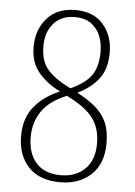

<svg xmlns="http://www.w3.org/2000/svg" viewBox="-53 -765 574 815"><g transform="rotate(5 234.0 -357.0)"><path d="M234 10Q146 10 99 -39.5Q52 -89 52 -171Q52 -248 92 -296.5Q132 -345 200 -374Q143 -402 107.5 -444.5Q72 -487 72 -553Q72 -626 115 -675Q158 -724 236 -724Q313 -724 354.5 -676Q396 -628 396 -557Q396 -487 364 -445Q332 -403 274 -375Q320 -351 352 -324Q384 -297 400 -261Q416 -225 416 -172Q416 -84 365 -37Q314 10 234 10ZM243 -391Q308 -421 332.5 -458Q357 -495 357 -557Q357 -592 345 -623Q333 -654 306 -674Q279 -694 236 -694Q178 -694 145.5 -656.5Q113 -619 113 -559Q113 -494 146 -458Q179 -422 243 -391ZM235 -20Q297 -20 336.5 -58Q376 -96 376 -168Q376 -230 345 -273.5Q314 -317 231 -358Q157 -328 125 -280Q93 -232 93 -171Q93 -101 129 -60.5Q165 -20 235 -20Z"/></g></svg>

Font: Noto Serif Myanmar Condensed ExtraLight
Style: Regular
Weight: 200
Width: 3
Designer: Ben Mitchell and the Monotype Design Team
Foundry: Monotype Imaging Inc.
Version: Version 2.106; ttfautohint (v1.8.4.7-5d5b)